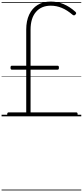

<svg xmlns="http://www.w3.org/2000/svg" viewBox="-20 -1473 1049 2431"><path d="M88 0Q80 0 75.5 -5.5Q71 -11 71 -25Q71 -39 76 -44.5Q81 -50 88 -50H312V-591H130Q122 -591 117.5 -596.5Q113 -602 113 -617Q113 -630 117.5 -635.5Q122 -641 130 -641H312V-1098Q312 -1208 349.5 -1288Q387 -1368 456.5 -1410.5Q526 -1453 623 -1453Q707 -1453 784.5 -1421Q862 -1389 933 -1325Q941 -1318 944 -1309.5Q947 -1301 936 -1289Q926 -1278 917 -1278.5Q908 -1279 899 -1286Q830 -1345 762.5 -1373Q695 -1401 623 -1401Q503 -1401 435 -1321.5Q367 -1242 367 -1097V-641H709Q718 -641 722 -635.5Q726 -630 726 -617Q726 -602 722 -596.5Q718 -591 709 -591H367V-50H946Q954 -50 958.5 -44.5Q963 -39 963 -25Q963 -11 959 -5.5Q955 0 946 0ZM0 928H1009V938H0ZM0 -20H1009V0H0ZM0 -505H1009V-500H0ZM0 -1448H1009V-1438H0Z"/></svg>

Font: Playwrite ID Guides
Style: Regular
Weight: 400
Designer: Veronika Burian, José Scaglione
Foundry: TypeTogether
Version: Version 1.003